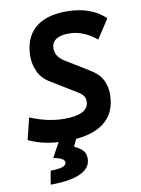

<svg xmlns="http://www.w3.org/2000/svg" viewBox="-100 -770 786 1072"><g transform="rotate(-10 293.0 -234.0)"><path d="M229 9.8Q102.5 9.8 15.1 -33.2L45.4 -156.2Q145.5 -114.3 238.3 -114.3Q377.4 -114.3 377.4 -189.9Q377.4 -208.5 367.7 -221.4Q357.9 -234.4 335 -248L193.4 -334.5Q147.5 -362.8 129.2 -404.8Q110.8 -446.8 110.8 -486.8Q110.8 -593.3 172.9 -648.2Q234.9 -703.1 352.5 -703.1Q491.2 -703.1 571.8 -625.5L501 -517.1Q426.3 -579.1 346.7 -579.1Q246.1 -579.1 246.1 -509.8Q246.1 -465.3 295.4 -434.6L426.3 -354.5Q475.6 -324.7 494.1 -287.4Q512.7 -250 512.7 -206.1Q512.7 -99.6 440.7 -44.9Q368.7 9.8 229 9.8ZM98.6 234.4 112.3 157.2Q201.7 157.2 201.7 126Q201.7 101.6 138.7 90.3L200.7 -23.9L285.6 1L264.2 48.8Q295.9 62.5 311.8 80.1Q327.6 97.7 327.6 126Q327.6 179.2 269.5 206.8Q211.4 234.4 98.6 234.4Z"/></g></svg>

Font: Cascadia Mono
Style: Bold Italic
Weight: 700
Italic angle: -10°
Monospace: yes
Designer: Aaron Bell
Foundry: Saja Typeworks
Version: Version 2404.023; ttfautohint (v1.8.4)